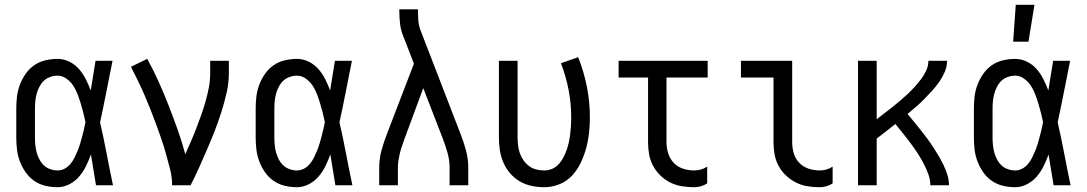

<svg xmlns="http://www.w3.org/2000/svg" viewBox="-20 -774 4540 802"><path d="M220 8Q195 8 169.5 2Q144 -4 123 -18.5Q102 -33 87 -54.5Q72 -76 63 -100Q54 -124 51 -149Q48 -174 48 -200V-320Q48 -346 51 -371Q54 -396 63 -420Q72 -444 87 -465.5Q102 -487 123 -501.5Q144 -516 169.5 -522Q195 -528 220 -528Q246 -528 269.5 -516.5Q293 -505 310 -485.5Q327 -466 338.5 -443Q350 -420 359 -396Q364 -427 369 -458Q374 -489 379 -520H450Q437 -456 424.5 -391.5Q412 -327 398 -263Q413 -198 425.5 -132Q438 -66 452 0H381Q376 -32 370.5 -64Q365 -96 360 -128V-129Q351 -104 339.5 -80.5Q328 -57 311 -37Q294 -17 270 -4.5Q246 8 220 8ZM220 -62Q236 -62 250 -69.5Q264 -77 274 -89Q284 -101 291 -115Q298 -129 304 -143.5Q310 -158 314.5 -173Q319 -188 323 -203Q327 -218 330.5 -233Q334 -248 337 -264Q333 -283 328 -303Q323 -323 317 -342.5Q311 -362 304 -380.5Q297 -399 286 -416Q275 -433 257.5 -445.5Q240 -458 220 -458Q205 -458 189.5 -452.5Q174 -447 163 -436.5Q152 -426 144.5 -411.5Q137 -397 133 -382Q129 -367 127.5 -351.5Q126 -336 126 -320V-200Q126 -184 127.5 -168.5Q129 -153 133 -138Q137 -123 144.5 -108.5Q152 -94 163 -83.5Q174 -73 189.5 -67.5Q205 -62 220 -62Z M699 0Q699 -33 691 -65Q683 -97 674 -129Q665 -161 654.5 -192Q644 -223 632.5 -254Q621 -285 609 -315.5Q597 -346 584 -376Q571 -406 556.5 -436Q542 -466 527 -495L595 -528Q621 -481 643 -432Q665 -383 684.5 -333Q704 -283 722 -232.5Q740 -182 754 -130Q766 -157 778 -184.5Q790 -212 800.5 -239.5Q811 -267 821 -295Q831 -323 839 -351.5Q847 -380 852.5 -409Q858 -438 858 -468V-520H936V-468Q936 -427 926.5 -386Q917 -345 904.5 -305.5Q892 -266 877 -227.5Q862 -189 845.5 -151Q829 -113 812 -75Q795 -37 776 0Z M1220 8Q1195 8 1169.5 2Q1144 -4 1123 -18.5Q1102 -33 1087 -54.5Q1072 -76 1063 -100Q1054 -124 1051 -149Q1048 -174 1048 -200V-320Q1048 -346 1051 -371Q1054 -396 1063 -420Q1072 -444 1087 -465.5Q1102 -487 1123 -501.5Q1144 -516 1169.5 -522Q1195 -528 1220 -528Q1246 -528 1269.5 -516.5Q1293 -505 1310 -485.5Q1327 -466 1338.5 -443Q1350 -420 1359 -396Q1364 -427 1369 -458Q1374 -489 1379 -520H1450Q1437 -456 1424.5 -391.5Q1412 -327 1398 -263Q1413 -198 1425.5 -132Q1438 -66 1452 0H1381Q1376 -32 1370.5 -64Q1365 -96 1360 -128V-129Q1351 -104 1339.5 -80.5Q1328 -57 1311 -37Q1294 -17 1270 -4.5Q1246 8 1220 8ZM1220 -62Q1236 -62 1250 -69.5Q1264 -77 1274 -89Q1284 -101 1291 -115Q1298 -129 1304 -143.5Q1310 -158 1314.5 -173Q1319 -188 1323 -203Q1327 -218 1330.5 -233Q1334 -248 1337 -264Q1333 -283 1328 -303Q1323 -323 1317 -342.5Q1311 -362 1304 -380.5Q1297 -399 1286 -416Q1275 -433 1257.5 -445.5Q1240 -458 1220 -458Q1205 -458 1189.5 -452.5Q1174 -447 1163 -436.5Q1152 -426 1144.5 -411.5Q1137 -397 1133 -382Q1129 -367 1127.5 -351.5Q1126 -336 1126 -320V-200Q1126 -184 1127.5 -168.5Q1129 -153 1133 -138Q1137 -123 1144.5 -108.5Q1152 -94 1163 -83.5Q1174 -73 1189.5 -67.5Q1205 -62 1220 -62Z M1564 0V-74Q1564 -111 1574 -147.5Q1584 -184 1598 -219L1709 -508L1664 -624Q1654 -649 1651 -675Q1648 -701 1648 -728V-735H1726V-728Q1726 -708 1727.5 -688Q1729 -668 1736 -649L1902 -219Q1916 -184 1926 -147.5Q1936 -111 1936 -74V0H1858V-74Q1858 -105 1849.5 -135Q1841 -165 1830 -194L1748 -406L1670 -195Q1665 -180 1659.5 -165Q1654 -150 1650.5 -135Q1647 -120 1644.5 -104.5Q1642 -89 1642 -74V0Z M2254 8Q2227 8 2200.5 2.5Q2174 -3 2151 -16.5Q2128 -30 2110.5 -50.5Q2093 -71 2082.5 -95.5Q2072 -120 2068 -146.5Q2064 -173 2064 -200V-520H2142V-200Q2142 -183 2144 -166.5Q2146 -150 2151.5 -134Q2157 -118 2167 -104Q2177 -90 2190.5 -80Q2204 -70 2220.5 -66Q2237 -62 2254 -62Q2271 -62 2287 -69Q2303 -76 2314.5 -89Q2326 -102 2334 -117.5Q2342 -133 2347.5 -149Q2353 -165 2356.5 -182Q2360 -199 2362 -216Q2364 -233 2365 -250Q2366 -267 2366 -284Q2366 -342 2355 -399Q2344 -456 2323 -510L2395 -535Q2419 -475 2431.5 -411.5Q2444 -348 2444 -284Q2444 -252 2440.5 -219.5Q2437 -187 2428.5 -155.5Q2420 -124 2406 -94.5Q2392 -65 2370 -41Q2348 -17 2317 -4.5Q2286 8 2254 8Z M2879 8Q2854 8 2828.5 4Q2803 0 2780 -11.5Q2757 -23 2738.5 -41Q2720 -59 2708 -81.5Q2696 -104 2691.5 -129Q2687 -154 2687 -180V-450H2564V-520H2936V-450H2764V-180Q2764 -157 2771 -134Q2778 -111 2794 -94Q2810 -77 2833 -69.5Q2856 -62 2879 -62Q2894 -62 2908 -66Q2922 -70 2934 -78V-8Q2922 0 2908 4Q2894 8 2879 8Z M3404 8Q3378 8 3353 4Q3328 0 3305 -11.5Q3282 -23 3263 -41Q3244 -59 3232 -81.5Q3220 -104 3215.5 -129Q3211 -154 3211 -180V-450H3075V-520H3289V-180Q3289 -157 3295.5 -134Q3302 -111 3318.5 -94Q3335 -77 3357.5 -69.5Q3380 -62 3404 -62Q3418 -62 3432 -66Q3446 -70 3458 -78V-8Q3446 0 3432 4Q3418 8 3404 8Z M3564 0V-520H3642V-276Q3658 -289 3675 -301.5Q3692 -314 3708 -327Q3724 -340 3740 -353.5Q3756 -367 3771.5 -381.5Q3787 -396 3801 -411.5Q3815 -427 3827.5 -443.5Q3840 -460 3849 -479.5Q3858 -499 3858 -520H3936Q3936 -496 3926.5 -474Q3917 -452 3903.5 -432.5Q3890 -413 3874 -395.5Q3858 -378 3841.5 -361Q3825 -344 3807 -328.5Q3789 -313 3771 -298Q3785 -281 3799 -264Q3813 -247 3826.5 -230Q3840 -213 3853 -195.5Q3866 -178 3878 -159.5Q3890 -141 3901 -122.5Q3912 -104 3921.5 -84Q3931 -64 3937.5 -43Q3944 -22 3944 0H3866Q3866 -25 3857 -48.5Q3848 -72 3836.5 -94Q3825 -116 3811 -137Q3797 -158 3782 -178Q3767 -198 3751.5 -217.5Q3736 -237 3720 -256Q3700 -240 3680.5 -225Q3661 -210 3642 -195V0Z M4220 8Q4195 8 4169.5 2Q4144 -4 4123 -18.5Q4102 -33 4087 -54.5Q4072 -76 4063 -100Q4054 -124 4051 -149Q4048 -174 4048 -200V-320Q4048 -346 4051 -371Q4054 -396 4063 -420Q4072 -444 4087 -465.5Q4102 -487 4123 -501.5Q4144 -516 4169.5 -522Q4195 -528 4220 -528Q4246 -528 4269.5 -516.5Q4293 -505 4310 -485.5Q4327 -466 4338.5 -443Q4350 -420 4359 -396Q4364 -427 4369 -458Q4374 -489 4379 -520H4450Q4437 -456 4424.5 -391.5Q4412 -327 4398 -263Q4413 -198 4425.5 -132Q4438 -66 4452 0H4381Q4376 -32 4370.5 -64Q4365 -96 4360 -128V-129Q4351 -104 4339.5 -80.5Q4328 -57 4311 -37Q4294 -17 4270 -4.5Q4246 8 4220 8ZM4220 -62Q4236 -62 4250 -69.5Q4264 -77 4274 -89Q4284 -101 4291 -115Q4298 -129 4304 -143.5Q4310 -158 4314.5 -173Q4319 -188 4323 -203Q4327 -218 4330.5 -233Q4334 -248 4337 -264Q4333 -283 4328 -303Q4323 -323 4317 -342.5Q4311 -362 4304 -380.5Q4297 -399 4286 -416Q4275 -433 4257.5 -445.5Q4240 -458 4220 -458Q4205 -458 4189.5 -452.5Q4174 -447 4163 -436.5Q4152 -426 4144.5 -411.5Q4137 -397 4133 -382Q4129 -367 4127.5 -351.5Q4126 -336 4126 -320V-200Q4126 -184 4127.5 -168.5Q4129 -153 4133 -138Q4137 -123 4144.5 -108.5Q4152 -94 4163 -83.5Q4174 -73 4189.5 -67.5Q4205 -62 4220 -62ZM4212 -600 4223 -754H4301L4276 -600Z"/></svg>

Font: Iosevka Term Curly
Style: Regular
Weight: 400
Designer: Belleve Invis
Foundry: Belleve Invis
Version: Version 32.3.0